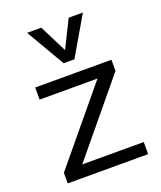

<svg xmlns="http://www.w3.org/2000/svg" viewBox="-142 -863 802 954"><g transform="rotate(-20 259.0 -386.0)"><path d="M150 -64H475V0H50V-56L367 -439H61V-503H464V-444ZM336 -772H411L292 -568H235L116 -772H191L264 -627Z"/></g></svg>

Font: PRinguin Sans
Style: Regular
Weight: 400
Designer: Vernon Adams
Foundry: Vernon Adams
Version: ""